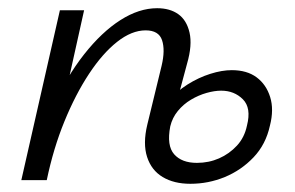

<svg xmlns="http://www.w3.org/2000/svg" viewBox="-20 -439 719 468"><path d="M444 9Q404 9 376.5 -7.5Q349 -24 338.5 -56.5Q328 -89 339 -135L374 -279Q383 -317 375 -341Q367 -365 335 -365Q301 -365 265.5 -337Q230 -309 197 -259Q164 -209 137 -143Q110 -77 94 0H49Q72 -97 107 -174.5Q142 -252 185 -306.5Q228 -361 273.5 -390Q319 -419 363 -419Q394 -419 414.5 -404.5Q435 -390 442 -359.5Q449 -329 436 -284L395 -131Q386 -84 404.5 -63Q423 -42 460 -42Q489 -42 514 -53Q539 -64 557.5 -84Q576 -104 582 -133Q593 -176 572 -197Q551 -218 519 -218Q503 -218 483.5 -212.5Q464 -207 445.5 -196Q427 -185 413.5 -168.5Q400 -152 395 -131H358Q368 -165 389 -190.5Q410 -216 437 -233Q464 -250 492.5 -259Q521 -268 545 -268Q582 -268 605.5 -250.5Q629 -233 638.5 -202.5Q648 -172 638 -133Q628 -87 598 -55.5Q568 -24 528 -7.5Q488 9 444 9ZM32 0 126 -414H185L93 0Z"/></svg>

Font: Ysabeau Infant
Style: Italic
Weight: 400
Italic angle: -12°
Designer: Christian Thalmann (Catharsis Fonts)
Version: Version 2.001;gftools[0.9.30]; featfreeze: ss01,ss02,lnum